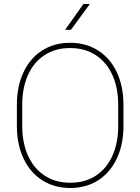

<svg xmlns="http://www.w3.org/2000/svg" viewBox="-20 -936 706 966"><path d="M64.9 0ZM333.5 9.8Q252.9 9.8 192.1 -29.3Q131.3 -68.4 98.1 -139.2Q64.9 -210 64.9 -302.2V-408.7Q64.9 -501 97.9 -571.8Q130.9 -642.6 191.4 -681.6Q252 -720.7 332.5 -720.7Q413.1 -720.7 474.1 -681.6Q535.2 -642.6 568.1 -571.8Q601.1 -501 601.1 -408.7V-302.2Q601.1 -210 568.1 -139.2Q535.2 -68.4 474.6 -29.3Q414.1 9.8 333.5 9.8ZM332.5 -694.3Q257.8 -694.3 203.4 -658.2Q148.9 -622.1 120.4 -557.6Q91.8 -493.2 91.8 -409.7V-302.2Q91.8 -218.3 120.6 -153.6Q149.4 -88.9 204.1 -52.7Q258.8 -16.6 333.5 -16.6Q408.7 -16.6 463.1 -52.7Q517.6 -88.9 546.1 -153.6Q574.7 -218.3 574.7 -302.2V-409.7Q574.7 -493.2 545.9 -557.6Q517.1 -622.1 462.4 -658.2Q407.7 -694.3 332.5 -694.3ZM432.1 -916 336.9 -786.1H307.6L399.9 -916Z"/></svg>

Font: Heebo Thin
Style: Regular
Weight: 250
Designer: Oded Ezer
Foundry: Meir Sadan
Version: Version 2.001; ttfautohint (v1.5.14-ce02) -l 8 -r 50 -G 200 